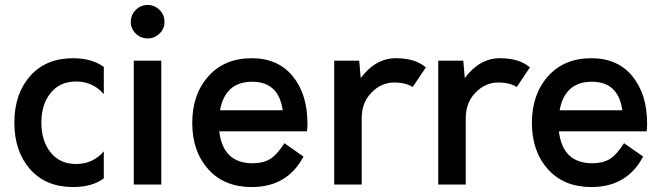

<svg xmlns="http://www.w3.org/2000/svg" viewBox="-20 -745 2670 775"><path d="M275 10Q165 10 101.5 -62Q38 -134 38 -250Q38 -366 101.5 -438Q165 -510 275 -510Q350 -510 399 -475V-365Q355 -416 287 -416Q222 -416 184.5 -370Q147 -324 147 -250Q147 -176 184.5 -129.5Q222 -83 287 -83Q355 -83 399 -134V-25Q352 10 275 10Z M624 -609.5Q604 -590 576 -590Q548 -590 528 -609.5Q508 -629 508 -657Q508 -685 528 -705Q548 -725 576 -725Q604 -725 624 -705Q644 -685 644 -657Q644 -629 624 -609.5ZM520 0V-500H631V0Z M1221 -246Q1221 -225 1219 -215H865Q880 -86 1000 -86Q1042 -86 1070 -103Q1098 -120 1128 -167L1205 -113Q1140 10 996 10Q885 10 820.5 -62Q756 -134 756 -249Q756 -364 821 -437Q886 -510 996 -510Q1102 -510 1161.5 -437.5Q1221 -365 1221 -246ZM998 -415Q889 -415 868 -300H1121Q1105 -415 998 -415Z M1578 -510Q1656 -510 1699 -473L1646 -394Q1616 -412 1572 -412Q1519 -412 1479.5 -371.5Q1440 -331 1440 -268V0H1329V-500H1430L1436 -430Q1496 -510 1578 -510Z M1998 -510Q2076 -510 2119 -473L2066 -394Q2036 -412 1992 -412Q1939 -412 1899.5 -371.5Q1860 -331 1860 -268V0H1749V-500H1850L1856 -430Q1916 -510 1998 -510Z M2592 -246Q2592 -225 2590 -215H2236Q2251 -86 2371 -86Q2413 -86 2441 -103Q2469 -120 2499 -167L2576 -113Q2511 10 2367 10Q2256 10 2191.5 -62Q2127 -134 2127 -249Q2127 -364 2192 -437Q2257 -510 2367 -510Q2473 -510 2532.5 -437.5Q2592 -365 2592 -246ZM2369 -415Q2260 -415 2239 -300H2492Q2476 -415 2369 -415Z"/></svg>

Font: Orkney Medium
Style: Regular
Weight: 500
Designer: Samuel Oakes and Alfredo Marco Pradil
Foundry: Alfredo Marco Pradil
Version: 1.0; ttfautohint (v1.5)